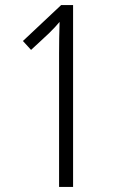

<svg xmlns="http://www.w3.org/2000/svg" viewBox="-20 -734 452 754"><path d="M267 0H212V-524Q212 -555 212.5 -585Q213 -615 214 -648Q206 -638 196 -627.5Q186 -617 172 -603L102 -538L70 -573L220 -714H267Z"/></svg>

Font: Noto Sans Khmer ExtraCondensed Light
Style: Regular
Weight: 300
Width: 2
Designer: Danh Hong and the Monotype Design Team
Foundry: Monotype Imaging Inc.
Version: Version 2.004; ttfautohint (v1.8.4.7-5d5b)